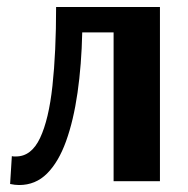

<svg xmlns="http://www.w3.org/2000/svg" viewBox="-20 -520 540 551"><path d="M35 11Q23 11 9 8L14 -72Q17 -71 20 -71Q23 -71 26 -71Q70 -71 95 -124Q120 -177 130.5 -273.5Q141 -370 141 -500H439V0H306V-427H216Q214 -334 202.5 -254Q191 -174 169.5 -114.5Q148 -55 115 -22Q82 11 35 11Z"/></svg>

Font: Arsenal SC
Style: Bold
Weight: 700
Designer: Andrij Shevchenko
Foundry: Stairsfor
Version: Version 2.001; ttfautohint (v1.8.4.7-5d5b)